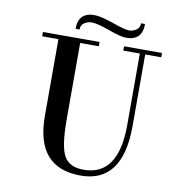

<svg xmlns="http://www.w3.org/2000/svg" viewBox="-96 -986 1042 1096"><g transform="rotate(10 425.0 -438.0)"><path d="M687 -311Q687 20 443 20Q184 20 184 -280V-372H310V-279Q310 -122 342.5 -68Q375 -14 459 -16Q656 -19 656 -311V-750H687ZM310 -750V-302H184V-750ZM206 -750V-725H90V-750ZM418 -725H287V-750H418ZM656 -750V-725H560V-750ZM780 -725H687V-750H780ZM363 -896Q270 -896 270 -800H293Q293 -826 312.5 -839Q332 -852 354 -852Q388 -852 459.5 -826Q531 -800 563 -800Q656 -800 656 -896H633Q633 -870 613.5 -857Q594 -844 572 -844Q548 -844 474 -870Q400 -896 363 -896Z"/></g></svg>

Font: Solide Mirage
Style: Etroit
Weight: 400
Designer: Jérémy Landes
Foundry: Velvetyne Type Foundry
Version: Version 1.1